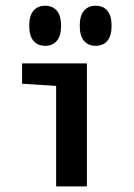

<svg xmlns="http://www.w3.org/2000/svg" viewBox="-20 -663 478 683"><path d="M179.7 -357.4 58.6 -365.2V-437.5H289.1V0H179.7ZM84 -571.3Q84 -607.4 99.1 -625Q114.3 -642.6 140.6 -642.6Q167 -642.6 182.1 -625Q197.3 -607.4 197.3 -571.3Q197.3 -535.2 182.1 -517.6Q167 -500 140.6 -500Q114.3 -500 99.1 -517.6Q84 -535.2 84 -571.3ZM263.7 -571.3Q263.7 -607.4 278.8 -625Q293.9 -642.6 320.3 -642.6Q346.7 -642.6 361.8 -625Q377 -607.4 377 -571.3Q377 -535.2 361.8 -517.6Q346.7 -500 320.3 -500Q293.9 -500 278.8 -517.6Q263.7 -535.2 263.7 -571.3Z"/></svg>

Font: Sudo
Style: Bold
Weight: 700
Monospace: yes
Designer: Jens Kutilek
Foundry: Jens Kutilek
Version: Version 0.040